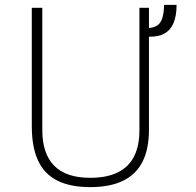

<svg xmlns="http://www.w3.org/2000/svg" viewBox="-20 -755 800 785"><path d="M349 10Q267 10 214 -16.8Q161 -43.5 135.5 -98.8Q110 -154 110 -239V-723H153V-222Q153 -127.5 201.2 -77.8Q249.5 -28 349 -28Q416 -28 460.8 -49.8Q505.5 -71.5 527.8 -114.8Q550 -158 550 -222V-723H589V-640.5Q611.5 -642.5 624.5 -652Q637.5 -661.5 643.8 -681.8Q650 -702 651 -735H702Q702 -690.5 689.5 -661Q677 -631.5 652 -617.8Q627 -604 589 -605V-224Q589 -145.5 562.5 -93.5Q536 -41.5 482.8 -15.8Q429.5 10 349 10Z"/></svg>

Font: Public Sans Thin Thin
Style: Regular
Weight: 250
Version: Version 2.001